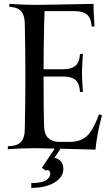

<svg xmlns="http://www.w3.org/2000/svg" viewBox="-20 -752 544 968"><path d="M190.9 94.7 255.9 -2.9Q187 -4.9 153.8 -4.9Q101.1 -4.9 19.5 0V-14.6L40.5 -16.6Q72.8 -19.5 88.6 -39.6Q104.5 -59.6 105 -100.1Q107.9 -227.1 107.9 -366.2Q107.9 -505.4 105 -632.3Q104.5 -672.9 88.6 -692.9Q72.8 -712.9 40.5 -716.3L26.9 -717.8V-732.4Q101.6 -727.5 153.8 -727.5Q213.9 -727.5 451.2 -732.4Q452.1 -685.5 456.5 -618.2H441.9L440.4 -631.8Q437 -664.6 416.7 -680.2Q396.5 -695.8 356.4 -695.8H204.6Q203.6 -678.7 202.6 -632.3Q199.7 -505.4 199.7 -402.8H297.9Q337.9 -402.8 358.2 -418.5Q378.4 -434.1 381.8 -466.8L383.3 -480.5H397.9Q393.1 -405.8 393.1 -384.8Q393.1 -363.3 397.9 -288.6H383.3L381.8 -302.2Q378.4 -335 358.2 -350.6Q337.9 -366.2 297.9 -366.2H199.7Q199.7 -182.1 202.1 -116.7Q203.6 -71.8 225.1 -54.2Q246.1 -36.6 278.3 -36.6H330.6Q387.7 -36.6 420.4 -68.4Q452.1 -99.6 479 -175.8L494.1 -170.9Q468.3 -74.2 461.4 2.4Q325.2 -1 285.2 -2.4L254.4 43.5Q299.3 54.2 299.3 100.1Q299.3 141.1 254.9 168Q210 195.3 137.7 195.3V170.9Q192.4 170.9 212.9 156.2Q233.4 142.6 233.4 123.5Q233.4 112.3 226.3 107.9Q219.2 103.5 211.4 107.9Z"/></svg>

Font: Flanker
Style: Regular
Weight: 400
Designer: Flanker
Foundry: Flanker
Version: Version 2.027